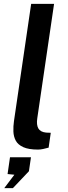

<svg xmlns="http://www.w3.org/2000/svg" viewBox="-20 -763 352 989"><path d="M176 7.5Q127.5 7.5 100 -5Q72.5 -17.5 61.2 -38.5Q50 -59.5 49 -85.8Q48 -112 52 -139.5L140.5 -743H258.5L172 -153.5Q167 -120 177.5 -101.5Q188 -83 217.5 -80L241.5 -79L230.5 -2.5Q216.5 1.5 202 4.5Q187.5 7.5 176 7.5ZM2 206 54 137 19 133.5 31.5 47H139.5L129 119L46.5 206Z"/></svg>

Font: Public Sans Thin SemiBold
Style: Italic
Weight: 600
Italic angle: -8°
Version: Version 2.001